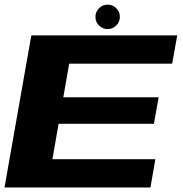

<svg xmlns="http://www.w3.org/2000/svg" viewBox="-26 -832 810 852"><path d="M-6 0H641.5L663.5 -125.5H206.5L234 -282.5H657L678 -400.5H255L281 -549.5H738L760.5 -675H113ZM451 -703Q474 -703 490 -719Q506 -735 506 -757.5Q506 -779.5 490 -795.5Q474 -811.5 452 -811.5Q429.5 -811.5 413.5 -795.5Q397.5 -779.5 397.5 -757.5Q397.5 -735 413.2 -719Q429 -703 451 -703Z"/></svg>

Font: Anybody Expanded
Style: Bold Italic
Weight: 700
Width: 7
Italic angle: -10°
Version: Version 1.113;gftools[0.9.25]